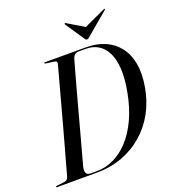

<svg xmlns="http://www.w3.org/2000/svg" viewBox="-162 -989 994 1106"><g transform="rotate(-20 334.5 -436.5)"><path d="M-8 -3.5Q-8 -5.5 -6.2 -6.5Q-4.5 -7.5 -1 -8L42.5 -13Q52 -14 57.8 -17Q63.5 -20 67 -25.5Q70.5 -31 73 -40Q82 -72 93.5 -114Q105 -156 118.5 -204.2Q132 -252.5 146 -303.8Q160 -355 173.8 -406Q187.5 -457 200.5 -504.2Q213.5 -551.5 224.2 -591.5Q235 -631.5 243 -661Q246.5 -673.5 243 -678.8Q239.5 -684 227 -685.5L181.5 -691.5Q176 -692.5 174.2 -693.5Q172.5 -694.5 172.5 -696.5Q172.5 -698 173.8 -699Q175 -700 178 -700H430Q492 -700 542.2 -679Q592.5 -658 626.2 -616.2Q660 -574.5 672 -512Q684 -449.5 669.5 -366.5Q655.5 -286 619 -219Q582.5 -152 526.2 -103Q470 -54 397.8 -27Q325.5 0 240 0H-2Q-5 0 -6.5 -1Q-8 -2 -8 -3.5ZM243.5 -8Q297 -8 347.2 -31.5Q397.5 -55 440.2 -101Q483 -147 515 -215Q547 -283 564 -372Q580 -455.5 576 -516Q572 -576.5 552 -615.2Q532 -654 499.8 -673Q467.5 -692 427.5 -692H379Q366.5 -692 356.8 -683.5Q347 -675 341.5 -655Q332.5 -622.5 321.2 -582.5Q310 -542.5 297.5 -496.8Q285 -451 272 -403Q259 -355 246 -307Q233 -259 221 -214.5Q209 -170 198.2 -130.8Q187.5 -91.5 179.5 -62Q172.5 -35 179.2 -21.5Q186 -8 207 -8ZM485.5 -800 368 -870.5Q363.5 -873.5 361 -872Q360 -871 359.8 -869.2Q359.5 -867.5 360.5 -865L437.5 -750.5Q441 -745.5 443.5 -743Q446 -740.5 450.5 -740.5Q455.5 -740.5 459.2 -743Q463 -745.5 468.5 -750.5L604 -865Q606.5 -867.5 607 -869.2Q607.5 -871 606.5 -872Q605.5 -873 603.5 -872.5Q601.5 -872 599 -870.5L446.5 -800Z"/></g></svg>

Font: Fraunces 120pt
Style: Italic
Weight: 400
Italic angle: -16°
Version: Version 1.000;[b76b70a41]